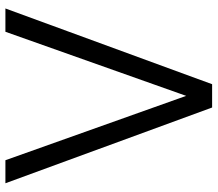

<svg xmlns="http://www.w3.org/2000/svg" viewBox="-66 -718 785 692"><g transform="rotate(-90 326.0 -372.5)"><path d="M11 -745H94L334 -71H318L557 -745H641L368 0H284Z"/></g></svg>

Font: Trafiko Sans Variable
Style: Regular
Weight: 400
Designer: Gumpita Rahayu / Trafiko
Foundry: Tokotype / Trafiko
Version: Version 0.001;FEAKit 1.0